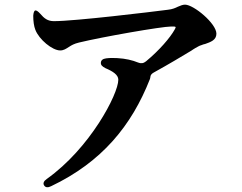

<svg xmlns="http://www.w3.org/2000/svg" viewBox="-20 -757 1040 826"><path d="M132 -712C127 -711 124 -703 123 -689C123 -666 126 -644 132 -629C148 -587 205 -540 239 -540C254 -540 264 -547 278 -556C287 -562 299 -569 320 -574C419 -598 675 -643 717 -643C738 -643 739 -643 731 -629C712 -595 666 -541 608 -493C597 -484 586 -483 574 -488C550 -498 520 -505 485 -507C469 -508 453 -508 437 -506C422 -504 415 -498 414 -488C413 -477 420 -471 433 -464C466 -450 489 -435 489 -414C489 -352 367 -119 181 13C168 22 164 32 170 41C176 50 186 51 200 44C418 -60 546 -216 625 -417C626 -420 627 -424 627 -427C628 -435 633 -441 645 -447C703 -479 760 -513 803 -539C808 -543 814 -546 820 -550C830 -555 836 -560 847 -563C852 -565 857 -567 863 -568C885 -576 911 -584 911 -612C911 -656 813 -737 776 -737C766 -737 757 -733 745 -728C735 -723 722 -717 702 -715C633 -706 302 -666 212 -666C185 -666 170 -678 153 -698C143 -709 136 -713 132 -712Z"/></svg>

Font: 寒蝉锦书宋Pro Soft
Style: Regular
Weight: 700
Designer: 寒蝉锦书宋{Warren} 思源宋体{Ryoko NISHIZUKA 西塚涼子 (kana & ideographs); Frank Grießhammer (Latin, Greek & Cyrillic); Wenlong ZHANG 
Foundry: Adobe & ChillType
Version: Version 2.000;Glyphs 3.1.1 (3135)